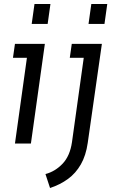

<svg xmlns="http://www.w3.org/2000/svg" viewBox="-20 -720 581 963"><path d="M55 0 115 -430H45L55 -500H205L135 0ZM139 -600 153 -700H233L219 -600ZM231 223 208 153Q257 140 294 101Q331 62 341 -7L400 -430H330L340 -500H491L420 -3Q411 60 385.5 104.5Q360 149 321 177.5Q282 206 231 223ZM424 -600 438 -700H518L504 -600Z"/></svg>

Font: Finlandica
Style: Italic
Weight: 400
Italic angle: -8°
Designer: Niklas Ekholm, Juho Hiilivirta, Jaakko Suomalainen
Foundry: Helsinki Type Studio
Version: Version 1.064